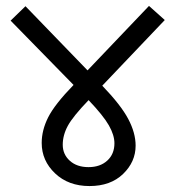

<svg xmlns="http://www.w3.org/2000/svg" viewBox="-20 -668 575 646"><path d="M120.3 -187.1Q120.3 -230 142.1 -273.3Q163.8 -316.5 227.5 -382.2L15.7 -598.6L65.7 -647.1L274.5 -431.2L481.3 -648.1L534.4 -600.6L324.1 -379.7Q386.8 -314.5 411.5 -267.7Q436.3 -220.9 436.3 -178Q436.3 -123.4 394.1 -82.7Q351.9 -42 281.1 -42Q210.3 -42 165.3 -84.7Q120.3 -127.4 120.3 -187.1ZM365 -186Q365 -213.3 346.3 -246.2Q327.6 -279.1 278.1 -331.1Q225.5 -276.5 208.3 -244.9Q191.1 -213.3 191.1 -181Q191.1 -148.6 214.9 -127.1Q238.6 -105.7 277.8 -105.7Q317 -105.7 341 -127.7Q365 -149.6 365 -186Z"/></svg>

Font: KhulaRegular
Style: Regular
Weight: 400
Designer: Erin McLaughlin, Steve Matteson
Version: Version 1.001;PS 1.0;hotconv 1.0.72;makeotf.lib2.5.5900; ttf